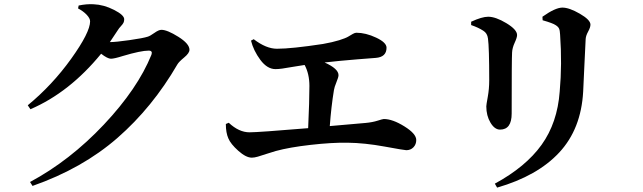

<svg xmlns="http://www.w3.org/2000/svg" viewBox="-20 -813 3020 902"><path d="M496.1 -615.2Q523.4 -615.2 588.4 -624.5Q653.3 -633.8 673.8 -640.6Q684.6 -643.6 705.1 -658.2Q725.6 -672.9 738.3 -672.9Q765.6 -672.9 817.9 -640.1Q870.1 -607.4 870.1 -579.1Q870.1 -563.5 845.2 -543Q820.3 -522.5 813.5 -510.7Q696.3 -308.6 531.7 -165Q367.2 -21.5 132.8 60.5L121.1 42Q308.6 -58.6 467.8 -227.5Q627 -396.5 691.4 -555.7Q698.2 -575.2 678.7 -575.2Q641.6 -575.2 556.6 -549.8Q516.6 -537.1 501 -537.1Q485.4 -537.1 455.1 -560.5Q306.6 -378.9 123 -299.8L110.4 -318.4Q225.6 -413.1 314.5 -537.1Q403.3 -661.1 403.3 -712.9Q403.3 -726.6 387.2 -743.7Q371.1 -760.7 346.7 -773.4L349.6 -787.1Q386.7 -794.9 419.9 -793Q467.8 -791 515.6 -766.6Q563.5 -742.2 563.5 -722.7Q563.5 -712.9 560.1 -706.1Q556.6 -699.2 547.9 -689.9Q539.1 -680.7 533.2 -670.9Q527.3 -662.1 496.1 -615.2Z M1159.2 -622.1 1171.9 -628.9Q1230.5 -584 1281.2 -584Q1349.6 -584 1497.1 -606.4Q1542 -614.3 1573.2 -624Q1604.5 -633.8 1616.2 -641.1Q1627.9 -648.4 1637.7 -653.8Q1647.5 -659.2 1654.3 -659.2Q1698.2 -659.2 1747.1 -636.2Q1795.9 -613.3 1795.9 -588.9Q1795.9 -544.9 1745.1 -541Q1743.2 -541 1658.2 -534.2Q1573.2 -527.3 1504.9 -519.5Q1570.3 -490.2 1570.3 -460Q1570.3 -450.2 1560.5 -426.8Q1550.8 -403.3 1548.8 -389.6Q1536.1 -312.5 1529.3 -220.7Q1678.7 -234.4 1697.3 -235.4Q1729.5 -238.3 1753.9 -246.1Q1778.3 -253.9 1783.2 -253.9Q1824.2 -253.9 1879.9 -219.2Q1935.5 -184.6 1935.5 -155.3Q1935.5 -134.8 1922.4 -121.1Q1909.2 -107.4 1888.7 -107.4Q1879.9 -107.4 1786.6 -124.5Q1693.4 -141.6 1612.3 -142.6Q1537.1 -143.6 1438.5 -132.3Q1339.8 -121.1 1275.4 -103.5Q1257.8 -98.6 1232.9 -90.3Q1208 -82 1191.4 -77.1Q1174.8 -72.3 1163.1 -72.3Q1135.7 -72.3 1099.6 -104.5Q1063.5 -136.7 1052.7 -163.1Q1041 -189.5 1041 -230.5L1054.7 -236.3Q1102.5 -191.4 1152.3 -191.4Q1193.4 -191.4 1427.7 -210.9Q1433.6 -339.8 1433.6 -409.2Q1433.6 -465.8 1411.1 -507.8Q1388.7 -504.9 1356 -499Q1323.2 -493.2 1305.2 -490.7Q1287.1 -488.3 1274.4 -488.3Q1235.4 -488.3 1203.1 -531.7Q1170.9 -575.2 1159.2 -622.1Z M2719.7 -382.8Q2710 -207 2607.4 -96.7Q2504.9 13.7 2315.4 68.4L2304.7 49.8Q2450.2 -29.3 2524.4 -132.8Q2598.6 -236.3 2609.4 -382.8Q2621.1 -510.7 2611.3 -650.4Q2610.4 -669.9 2606.4 -678.7Q2602.5 -687.5 2589.8 -695.3Q2577.1 -704.1 2529.3 -717.8L2528.3 -734.4Q2588.9 -777.3 2622.1 -777.3Q2654.3 -777.3 2704.1 -748.5Q2753.9 -719.7 2753.9 -697.3Q2753.9 -684.6 2743.2 -665Q2732.4 -645.5 2731.4 -629.9Q2729.5 -596.7 2725.1 -499.5Q2720.7 -402.3 2719.7 -382.8ZM2250 -668.9Q2227.5 -683.6 2193.4 -695.3V-710.9Q2244.1 -734.4 2273.4 -734.4Q2308.6 -734.4 2358.9 -704.1Q2409.2 -673.8 2409.2 -648.4Q2409.2 -636.7 2397.9 -612.3Q2386.7 -587.9 2385.7 -566.4Q2383.8 -538.1 2383.8 -279.3Q2383.8 -204.1 2329.1 -204.1Q2303.7 -204.1 2284.2 -236.8Q2264.6 -269.5 2264.6 -313.5Q2264.6 -320.3 2271.5 -357.9Q2278.3 -395.5 2278.3 -435.5Q2278.3 -590.8 2272.5 -631.8Q2269.5 -657.2 2250 -668.9Z"/></svg>

Font: GenYoMin TW TTF Bold
Style: Regular
Weight: 700
Version: Version 1.300